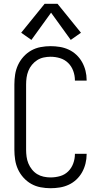

<svg xmlns="http://www.w3.org/2000/svg" viewBox="-20 -987 540 1015"><path d="M247 8Q272 8 296.5 4Q321 0 343.5 -10.5Q366 -21 384 -38Q402 -55 414 -76.5Q426 -98 432 -122.5Q438 -147 438 -171Q438 -172 438 -172.5Q438 -173 438 -174H376Q376 -174 376 -173.5Q376 -173 376 -172Q376 -147 367 -122.5Q358 -98 340 -80.5Q322 -63 297.5 -56Q273 -49 247 -49Q229 -49 210.5 -53Q192 -57 176.5 -66.5Q161 -76 149 -91Q137 -106 130 -123Q123 -140 120.5 -158.5Q118 -177 118 -195V-540Q118 -559 120.5 -577Q123 -595 130 -612.5Q137 -630 149 -644.5Q161 -659 176.5 -669Q192 -679 210.5 -683Q229 -687 247 -687Q273 -687 297.5 -679.5Q322 -672 340 -654.5Q358 -637 367 -612.5Q376 -588 376 -563Q376 -563 376 -562.5Q376 -562 376 -561H438Q438 -562 438 -562.5Q438 -563 438 -564Q438 -589 432 -613Q426 -637 414 -658.5Q402 -680 384 -697Q366 -714 343.5 -724.5Q321 -735 296.5 -739Q272 -743 247 -743Q221 -743 194.5 -738Q168 -733 145 -720Q122 -707 104 -687Q86 -667 75 -643Q64 -619 60 -593Q56 -567 56 -540V-195Q56 -169 60 -142.5Q64 -116 75 -92Q86 -68 104 -48Q122 -28 145 -15Q168 -2 194.5 3Q221 8 247 8ZM146 -776 250 -920 354 -776 408 -814 284 -967H216L92 -814Z"/></svg>

Font: Iosevka SS09 Light
Style: Regular
Weight: 300
Monospace: yes
Designer: Belleve Invis
Foundry: Belleve Invis
Version: Version 5.2.1; ttfautohint (v1.8.3)